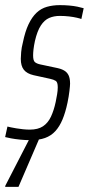

<svg xmlns="http://www.w3.org/2000/svg" viewBox="-35 -538 346 748"><path d="M83 8Q64 8 44 6Q24 4 8 1Q-8 -2 -15 -4L-6 -45Q-2 -44 7 -42Q16 -40 28.5 -38Q41 -36 54.5 -34.5Q68 -33 81 -33Q113 -33 132.5 -46Q152 -59 163.5 -83.5Q175 -108 182 -141Q185 -156 187.5 -170.5Q190 -185 190 -198Q190 -218 182 -223Q174 -228 160 -231L96 -245Q70 -251 58 -266Q46 -281 46 -309Q46 -318 47.5 -335.5Q49 -353 54 -372Q63 -416 76.5 -444Q90 -472 107.5 -488.5Q125 -505 148 -511.5Q171 -518 198 -518Q217 -518 234.5 -516.5Q252 -515 266.5 -512Q281 -509 291 -506L282 -464Q277 -466 264 -469Q251 -472 234 -474Q217 -476 198 -476Q175 -476 156.5 -468Q138 -460 124 -438.5Q110 -417 101 -378Q97 -359 95.5 -345.5Q94 -332 94 -322Q94 -302 101 -296Q108 -290 122 -287L188 -273Q203 -270 214.5 -263.5Q226 -257 232 -245Q238 -233 238 -212Q238 -205 235.5 -183.5Q233 -162 228 -138Q220 -100 208.5 -72.5Q197 -45 180.5 -27Q164 -9 140.5 -0.5Q117 8 83 8ZM-15 190 -14 185 90 -17H126L124 -12L37 190Z"/></svg>

Font: Saira UltraCondensed Light
Style: Italic
Weight: 300
Width: 1
Italic angle: -12°
Designer: Hector Gatti with collaboration of the Omnibus-Type team
Foundry: Omnibus-Type
Version: Version 1.101